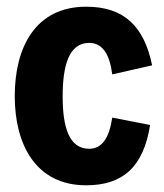

<svg xmlns="http://www.w3.org/2000/svg" viewBox="-20 -542 488 573"><path d="M237 11C346 11 408 -43 428 -169L315 -191C306 -131 285 -98 246 -98C185 -98 167 -165 167 -254C167 -345 185 -414 246 -414C285 -414 307 -382 315 -320L434 -347C410 -463 351 -522 237 -522C86 -522 24 -401 24 -255C24 -112 86 11 237 11Z"/></svg>

Font: Decalotype
Style: Bold
Weight: 700
Designer: Alfredo Marco Pradil
Foundry: Alfredo Marco Pradil
Version: Version 1.0